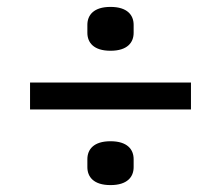

<svg xmlns="http://www.w3.org/2000/svg" viewBox="-20 -583 640 556"><path d="M533 -266V-344H67V-266ZM300 -47C349 -47 367 -71 367 -99V-122C367 -150 349 -174 300 -174C251 -174 233 -150 233 -122V-99C233 -71 251 -47 300 -47ZM300 -436C349 -436 367 -460 367 -488V-511C367 -539 349 -563 300 -563C251 -563 233 -539 233 -511V-488C233 -460 251 -436 300 -436Z"/></svg>

Font: IBM Plex Thai Text
Style: Regular
Weight: 450
Designer: Mike Abbink, Paul van der Laan, Pieter van Rosmalen, Ben Mitchell, Mark Frömberg
Foundry: Bold Monday
Version: Version 1.0